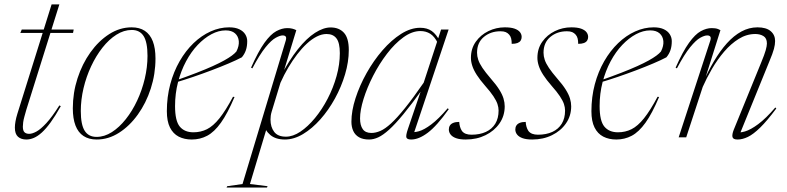

<svg xmlns="http://www.w3.org/2000/svg" viewBox="-20 -628 3597 878"><path d="M73 -477.5 79.5 -493H317L314 -477.5ZM100.5 -126.5Q95.5 -109 91.5 -94.5Q87.5 -80 86 -68.8Q84.5 -57.5 84.5 -49Q84.5 -30.5 92 -23.2Q99.5 -16 113.5 -16Q127.5 -16 146.8 -26.5Q166 -37 192 -65Q218 -93 251.5 -146L258 -142.5Q233 -98 211.8 -68.8Q190.5 -39.5 171.5 -22.2Q152.5 -5 135 2.5Q117.5 10 100.5 10Q76.5 10 62.2 -2.8Q48 -15.5 48 -44.5Q48 -57 50.8 -72.8Q53.5 -88.5 59.5 -108L216 -608H251.5Z M582 -503Q618 -503 642.2 -487Q666.5 -471 678.8 -439.2Q691 -407.5 691 -360.5Q691 -289.5 669.5 -223Q648 -156.5 610.2 -104Q572.5 -51.5 524.2 -20.8Q476 10 422 10Q386.5 10 362 -6Q337.5 -22 325.2 -54Q313 -86 313 -132.5Q313 -203.5 334.5 -269.8Q356 -336 393.5 -388.5Q431 -441 479.5 -472Q528 -503 582 -503ZM421.5 -2Q457.5 -2 491.5 -23.8Q525.5 -45.5 555.2 -83Q585 -120.5 607.2 -168Q629.5 -215.5 642 -268.2Q654.5 -321 654.5 -372.5Q654.5 -435 636.8 -463Q619 -491 582.5 -491Q546.5 -491 512.2 -469.2Q478 -447.5 448.5 -410Q419 -372.5 396.8 -325Q374.5 -277.5 362 -224.8Q349.5 -172 349.5 -120.5Q349.5 -58 367.2 -30Q385 -2 421.5 -2Z M1012 -489Q979.5 -489 946.8 -471.5Q914 -454 884 -422.5Q854 -391 830.8 -347.5Q807.5 -304 794 -252Q780.5 -200 780.5 -143Q780.5 -75 802.2 -49Q824 -23 864.5 -23Q898 -23 926.5 -37.2Q955 -51.5 983.5 -87Q1012 -122.5 1045.5 -185.5L1052.5 -184.5Q1020.5 -109 990.2 -66.8Q960 -24.5 927.5 -7.2Q895 10 857 10Q823 10 797.2 -3.2Q771.5 -16.5 757.2 -45Q743 -73.5 743 -119.5Q743 -184.5 758.5 -242.5Q774 -300.5 801.5 -348.2Q829 -396 865.2 -430.8Q901.5 -465.5 943 -484.2Q984.5 -503 1028 -503Q1056 -503 1074.2 -494.2Q1092.5 -485.5 1101.5 -471Q1110.5 -456.5 1110.5 -440Q1110.5 -416.5 1104.5 -398.8Q1098.5 -381 1086 -366Q1061.5 -353 1025.5 -337.8Q989.5 -322.5 947.2 -306.5Q905 -290.5 862.2 -276Q819.5 -261.5 782 -250.5L781 -259Q836.5 -278.5 879 -295Q921.5 -311.5 952.5 -325.5Q983.5 -339.5 1005 -351.5Q1026.5 -363.5 1040 -373.5Q1053.5 -383.5 1061 -392.5Q1074 -418 1072 -440Q1070 -462 1054.8 -475.5Q1039.5 -489 1012 -489Z M1222.5 -118Q1219.5 -108.5 1218.2 -99.2Q1217 -90 1217 -81.5Q1217 -47 1233.8 -25Q1250.5 -3 1287.5 -3Q1319.5 -3 1353.8 -26Q1388 -49 1420.2 -88Q1452.5 -127 1478.2 -176.5Q1504 -226 1519 -279.8Q1534 -333.5 1534 -385Q1534 -432 1518.8 -452.2Q1503.5 -472.5 1473.5 -472.5Q1451.5 -472.5 1428.8 -461Q1406 -449.5 1383.2 -428.5Q1360.5 -407.5 1339.2 -379.8Q1318 -352 1298.2 -318.8Q1278.5 -285.5 1262.5 -249.5ZM1186.5 -63 1204.5 -58 1123 213.5 1203.5 223.5 1201 229.5H1016L1019 223.5L1089 213.5L1287 -443.5Q1290.5 -456.5 1286.2 -461.2Q1282 -466 1272.5 -466Q1260.5 -466 1240.8 -455.2Q1221 -444.5 1194.5 -412Q1168 -379.5 1134 -315.5L1128 -318.5Q1161 -393 1189.2 -432.2Q1217.5 -471.5 1243.5 -485.5Q1269.5 -499.5 1293.5 -499.5Q1306.5 -499.5 1316.5 -497Q1326.5 -494.5 1335 -490L1269 -274L1262 -276Q1302 -352.5 1342 -402.8Q1382 -453 1420.5 -477.8Q1459 -502.5 1492 -502.5Q1530.5 -502.5 1552.8 -478.2Q1575 -454 1575 -399Q1575 -345.5 1558 -288.2Q1541 -231 1511.8 -177.8Q1482.5 -124.5 1445 -82.2Q1407.5 -40 1365.8 -15Q1324 10 1283 10Q1240.5 10 1215.8 -11Q1191 -32 1186.5 -63Z M1845.5 -38.5 1907.5 -221H1912.5Q1862 -151 1824.8 -105.8Q1787.5 -60.5 1759.5 -35.2Q1731.5 -10 1709.8 0Q1688 10 1668 10Q1640 10 1622 -0.2Q1604 -10.5 1595.5 -29Q1587 -47.5 1587 -71.5Q1587 -121 1605.8 -179Q1624.5 -237 1656.5 -294Q1688.5 -351 1729.2 -398Q1770 -445 1814.2 -473Q1858.5 -501 1901.5 -501Q1933.5 -501 1954.5 -486Q1975.5 -471 1991 -440L1982 -431Q1967 -461.5 1947.2 -473.8Q1927.5 -486 1902.5 -486Q1864 -486 1824.5 -457.2Q1785 -428.5 1749.5 -382Q1714 -335.5 1686.2 -281.2Q1658.5 -227 1642.5 -175.5Q1626.5 -124 1626.5 -86.5Q1626.5 -55 1638.8 -37.5Q1651 -20 1678.5 -20Q1698 -20 1719.8 -29.5Q1741.5 -39 1768.5 -63.8Q1795.5 -88.5 1832 -133.8Q1868.5 -179 1917.5 -250L1981.5 -445.5L1997 -493H2031.5L1868 -5L1854.5 -25Q1871.5 -21 1895.5 -27.8Q1919.5 -34.5 1952.2 -59Q1985 -83.5 2027.5 -133L2032 -128.5Q1977.5 -52 1936.2 -21Q1895 10 1860.5 10Q1842 10 1838.5 1Q1835 -8 1845.5 -38.5Z M2080 -70.5Q2080.5 -59.5 2083.5 -48.8Q2086.5 -38 2092.5 -29Q2099 -20.5 2110 -16.2Q2121 -12 2136 -12Q2174 -12 2201.8 -24.8Q2229.5 -37.5 2244.8 -62.2Q2260 -87 2260 -122.5Q2260 -137 2254.8 -152.5Q2249.5 -168 2236.2 -188Q2223 -208 2199 -235Q2175 -262.5 2160.5 -285Q2146 -307.5 2139.8 -326.8Q2133.5 -346 2133.5 -363.5Q2133.5 -406 2155.8 -437.2Q2178 -468.5 2213.5 -485.8Q2249 -503 2288.5 -503Q2316.5 -503 2333.2 -497Q2350 -491 2357.8 -481Q2365.5 -471 2365.5 -459Q2365.5 -449.5 2360.8 -442.2Q2356 -435 2346 -431.2Q2336 -427.5 2320 -427.5Q2320 -441.5 2317.5 -451.8Q2315 -462 2308.5 -469.5Q2301.5 -477.5 2292.5 -481.2Q2283.5 -485 2268.5 -485Q2223.5 -485 2192.5 -459Q2161.5 -433 2161.5 -387Q2161.5 -371 2167 -354.5Q2172.5 -338 2186.2 -317.5Q2200 -297 2224.5 -268.5Q2249.5 -240 2263.2 -218Q2277 -196 2282.5 -177.5Q2288 -159 2288 -142Q2288 -98 2264.2 -63.8Q2240.5 -29.5 2200.2 -9.8Q2160 10 2110 10Q2083 10 2066 4Q2049 -2 2040.8 -12.5Q2032.5 -23 2032.5 -36Q2032.5 -46.5 2037.5 -54.2Q2042.5 -62 2053 -66.2Q2063.5 -70.5 2080 -70.5Z M2384 -70.5Q2384.5 -59.5 2387.5 -48.8Q2390.5 -38 2396.5 -29Q2403 -20.5 2414 -16.2Q2425 -12 2440 -12Q2478 -12 2505.8 -24.8Q2533.5 -37.5 2548.8 -62.2Q2564 -87 2564 -122.5Q2564 -137 2558.8 -152.5Q2553.5 -168 2540.2 -188Q2527 -208 2503 -235Q2479 -262.5 2464.5 -285Q2450 -307.5 2443.8 -326.8Q2437.5 -346 2437.5 -363.5Q2437.5 -406 2459.8 -437.2Q2482 -468.5 2517.5 -485.8Q2553 -503 2592.5 -503Q2620.5 -503 2637.2 -497Q2654 -491 2661.8 -481Q2669.5 -471 2669.5 -459Q2669.5 -449.5 2664.8 -442.2Q2660 -435 2650 -431.2Q2640 -427.5 2624 -427.5Q2624 -441.5 2621.5 -451.8Q2619 -462 2612.5 -469.5Q2605.5 -477.5 2596.5 -481.2Q2587.5 -485 2572.5 -485Q2527.5 -485 2496.5 -459Q2465.5 -433 2465.5 -387Q2465.5 -371 2471 -354.5Q2476.5 -338 2490.2 -317.5Q2504 -297 2528.5 -268.5Q2553.5 -240 2567.2 -218Q2581 -196 2586.5 -177.5Q2592 -159 2592 -142Q2592 -98 2568.2 -63.8Q2544.5 -29.5 2504.2 -9.8Q2464 10 2414 10Q2387 10 2370 4Q2353 -2 2344.8 -12.5Q2336.5 -23 2336.5 -36Q2336.5 -46.5 2341.5 -54.2Q2346.5 -62 2357 -66.2Q2367.5 -70.5 2384 -70.5Z M2953.5 -489Q2921 -489 2888.2 -471.5Q2855.5 -454 2825.5 -422.5Q2795.5 -391 2772.2 -347.5Q2749 -304 2735.5 -252Q2722 -200 2722 -143Q2722 -75 2743.8 -49Q2765.5 -23 2806 -23Q2839.5 -23 2868 -37.2Q2896.5 -51.5 2925 -87Q2953.5 -122.5 2987 -185.5L2994 -184.5Q2962 -109 2931.8 -66.8Q2901.5 -24.5 2869 -7.2Q2836.5 10 2798.5 10Q2764.5 10 2738.8 -3.2Q2713 -16.5 2698.8 -45Q2684.5 -73.5 2684.5 -119.5Q2684.5 -184.5 2700 -242.5Q2715.5 -300.5 2743 -348.2Q2770.5 -396 2806.8 -430.8Q2843 -465.5 2884.5 -484.2Q2926 -503 2969.5 -503Q2997.5 -503 3015.8 -494.2Q3034 -485.5 3043 -471Q3052 -456.5 3052 -440Q3052 -416.5 3046 -398.8Q3040 -381 3027.5 -366Q3003 -353 2967 -337.8Q2931 -322.5 2888.8 -306.5Q2846.5 -290.5 2803.8 -276Q2761 -261.5 2723.5 -250.5L2722.5 -259Q2778 -278.5 2820.5 -295Q2863 -311.5 2894 -325.5Q2925 -339.5 2946.5 -351.5Q2968 -363.5 2981.5 -373.5Q2995 -383.5 3002.5 -392.5Q3015.5 -418 3013.5 -440Q3011.5 -462 2996.2 -475.5Q2981 -489 2953.5 -489Z M3075.5 -315.5 3069.5 -318.5Q3102.5 -393 3130.8 -432.2Q3159 -471.5 3184.8 -485.5Q3210.5 -499.5 3234.5 -499.5Q3243.5 -499.5 3250.5 -498.5Q3257.5 -497.5 3263.5 -495.2Q3269.5 -493 3274.5 -490L3201 -257L3191.5 -242.5Q3216.5 -300 3244.8 -347.8Q3273 -395.5 3304.2 -430.2Q3335.5 -465 3370.5 -484Q3405.5 -503 3444 -503Q3483.5 -503 3504 -485.8Q3524.5 -468.5 3524.5 -440.5Q3524.5 -424.5 3519.2 -404.5Q3514 -384.5 3497.5 -345.5L3359 -5L3346.5 -24Q3361 -19.5 3386.8 -27Q3412.5 -34.5 3447.5 -60.5Q3482.5 -86.5 3525.5 -136.5L3530 -132Q3488 -75.5 3456.2 -44.5Q3424.5 -13.5 3399.8 -1.8Q3375 10 3353 10Q3332 10 3329.5 -1.8Q3327 -13.5 3335.5 -35L3460 -340Q3476 -378.5 3481.5 -398.2Q3487 -418 3487 -429Q3487 -453.5 3471.2 -463Q3455.5 -472.5 3434 -472.5Q3394 -472.5 3358.2 -450.2Q3322.5 -428 3291.5 -391.8Q3260.5 -355.5 3235.8 -313Q3211 -270.5 3193.5 -230.5L3118 0H3083.5L3228.5 -443.5Q3232 -456 3227.8 -461Q3223.5 -466 3214 -466Q3201.5 -466 3182 -455.2Q3162.5 -444.5 3136 -412Q3109.5 -379.5 3075.5 -315.5Z"/></svg>

Font: Newsreader 60pt ExtraLight
Style: Italic
Weight: 250
Italic angle: -17°
Designer: Hugues Gentile
Foundry: Production Type
Version: Version 1.003